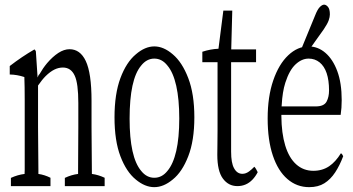

<svg xmlns="http://www.w3.org/2000/svg" viewBox="-20 -793 1485 808"><path d="M252.9 -44.4Q280.8 -57.6 308.6 -61Q308.6 -61 308.6 -64.9Q308.6 -76.2 308.6 -77.1Q308.6 -121.6 309.1 -170.4Q309.6 -219.2 309.6 -257.3Q309.6 -313 309.6 -358.9Q309.6 -442.4 294.4 -474.6Q278.8 -508.8 244.6 -508.8Q226.1 -508.8 208.5 -500Q190.9 -491.2 172.4 -473.1Q157.2 -458 140.1 -433.1Q140.1 -350.1 140.1 -257.3Q140.1 -217.8 141.6 -78.1Q141.6 -76.2 141.6 -64.9Q141.6 -64.9 141.6 -61Q167 -57.6 192.4 -44.9Q192.4 -32.2 192.4 -9.8Q192.4 -9.8 25.9 -9.8Q25.9 -32.2 25.9 -44.4Q54.7 -57.6 83.5 -61Q83.5 -61 83.5 -64.9Q84 -76.2 84 -77.6Q84 -129.4 84 -171.4Q84 -277.3 84 -373Q84 -429.2 82.5 -468.8Q51.8 -479 21 -479.5Q21 -502 21 -515.1Q72.3 -554.7 124 -584.5Q127.4 -585.4 130.9 -577.1Q134.8 -526.9 138.2 -466.8Q142.1 -478.5 146 -480.5Q160.6 -506.3 178.2 -527.3Q201.2 -554.2 225.3 -570.1Q249.5 -585.9 272.5 -585.9Q317.4 -585.9 340.8 -536.6Q365.2 -485.4 365.2 -369.1Q365.2 -318.4 365.2 -257.3Q365.2 -216.3 366.7 -61Q393.6 -57.6 420.4 -44.9Q420.4 -32.2 420.4 -9.8Q420.4 -9.8 252.9 -9.8Q252.9 -31.7 252.9 -44.4Z M684.6 -73.7Q709 -102.5 721.7 -157.7Q734.4 -212.9 734.4 -294.2Q734.4 -375.5 721.7 -431.9Q709 -488.3 684.6 -517.1Q661.6 -546.4 629.4 -546.4Q597.2 -546.4 573.7 -516.6Q525.4 -459 525.4 -293.5Q525.4 -131.3 574.2 -73.7Q597.2 -44.9 629.4 -44.9Q661.6 -44.9 684.6 -73.7ZM551.3 -37.6Q511.7 -69.8 486.8 -135.3Q461.9 -200.7 461.9 -299.1Q461.9 -397.5 486.8 -464.4Q511.7 -531.2 551.8 -564.5Q590.3 -597.7 629.4 -597.7Q668.5 -597.7 707 -564.5Q746.6 -531.2 772.2 -464.4Q797.9 -397.5 797.9 -299.3Q797.9 -201.2 772.2 -135.3Q746.6 -69.3 707 -37.6Q668.5 -5.4 629.2 -5.4Q589.8 -5.4 551.3 -37.6Z M894.5 -141.6Q894.5 -164.1 895 -186Q895.5 -208 895.5 -243.2Q895.5 -392.1 895.5 -531.2Q895.5 -531.2 831.5 -531.2Q831.5 -558.1 831.5 -575.2Q865.2 -586.4 899.4 -587.9Q909.7 -673.3 919.9 -748.5Q919.9 -748.5 957.5 -748.5Q955.6 -671.4 953.1 -585Q953.1 -585 1057.6 -585Q1057.6 -563 1057.6 -531.2Q1057.6 -531.2 952.6 -531.2Q952.6 -347.7 952.6 -154.8Q952.6 -107.4 964.8 -85.4Q977.5 -61.5 1000 -61.5Q1014.2 -61.5 1027.8 -71.3Q1038.6 -79.1 1050.3 -91.3Q1057.1 -84.5 1064.5 -68.4Q1055.2 -50.3 1042.5 -37.1Q1016.6 -9.8 979 -9.8Q941.4 -9.8 918 -41.5Q894.5 -73.2 894.5 -141.6Z M1164.1 -309.6Q1164.1 -309.6 1164.1 -304.7Q1164.6 -232.4 1180.4 -180.4Q1196.3 -128.4 1226.6 -101.3Q1256.8 -74.2 1298.8 -74.2Q1336.9 -74.2 1365.7 -93.8Q1392.1 -111.8 1414.6 -147.9Q1419.4 -146.5 1424.3 -135.7Q1409.7 -96.7 1390.4 -67.4Q1371.1 -38.1 1345 -21.7Q1318.8 -5.4 1281.2 -5.4Q1229 -5.4 1189.5 -39.6Q1149.9 -73.7 1128.2 -138.4Q1106.4 -203.1 1106.4 -294.7Q1106.4 -386.2 1129.9 -454.6Q1153.3 -522.9 1192.9 -560.3Q1232.4 -597.7 1278.8 -597.7Q1317.9 -597.7 1349.4 -570.6Q1380.9 -543.5 1399.4 -493.7Q1418 -443.8 1418 -371.6Q1418 -337.9 1413.6 -309.6Q1413.6 -309.6 1164.1 -309.6ZM1180.7 -444.8Q1168.5 -406.7 1165.5 -350.6Q1165.5 -350.6 1165 -345.2H1309.1Q1343.8 -345.2 1354.5 -365.7Q1364.7 -384.8 1364.7 -412.6Q1364.7 -455.1 1354.7 -484.9Q1344.7 -514.6 1325 -530.5Q1305.2 -546.4 1278.8 -546.4Q1250 -546.4 1223.9 -522.2Q1197.8 -498 1180.7 -444.8ZM1368.2 -732.4Q1368.2 -721.7 1363.3 -707.5Q1358.4 -693.4 1342.3 -669.4Q1327.1 -647.9 1311.5 -626.2Q1295.9 -604.5 1281.5 -584Q1267.1 -563.5 1252.9 -544.4Q1252.9 -544.4 1238.3 -561Q1248.5 -588.9 1259.5 -614.7Q1270.5 -640.6 1305.7 -727.1Q1315.9 -753.4 1325.9 -763.4Q1335.9 -773.4 1344 -773.4Q1352.1 -773.4 1360.1 -764.2Q1368.2 -754.9 1368.2 -732.4Z"/></svg>

Font: Scarab Serif
Style: Light
Weight: 300
Designer: John Roberts
Foundry: Scarab
Version: 1.0